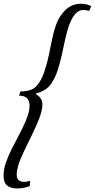

<svg xmlns="http://www.w3.org/2000/svg" viewBox="-22 -840 520 1051"><path d="M72.5 191.5Q35.5 191.5 16.5 175.2Q-2.5 159 -2.5 121Q-2.5 87 10.5 49.8Q23.5 12.5 43 -26Q62.5 -64.5 82.8 -102.8Q103 -141 118 -176Q128 -199.5 134 -221Q140 -242.5 140 -262Q140 -316.5 82 -316.5L90.5 -339.5Q150 -339.5 176.8 -367.8Q203.5 -396 221 -448.5Q235.5 -491 245 -536.8Q254.5 -582.5 263.2 -625.5Q272 -668.5 284 -702Q303 -754.5 338 -787Q373 -819.5 421.5 -819.5Q438.5 -819.5 452.8 -815.8Q467 -812 477.5 -806L466 -780.5Q444.5 -785.5 435 -785.5Q416 -785.5 401.2 -774Q386.5 -762.5 375.5 -743.5Q364.5 -724.5 356 -701.5Q344.5 -669.5 335.2 -626.2Q326 -583 315.8 -537Q305.5 -491 291.5 -449Q276.5 -405.5 252.5 -374.2Q228.5 -343 175 -328L174.5 -324Q192.5 -314.5 201.2 -300.5Q210 -286.5 210 -267Q210 -236.5 193.2 -193Q176.5 -149.5 153 -101.8Q129.5 -54 108 -9.2Q86.5 35.5 77 69Q69.5 95 69.5 115.5Q69.5 155.5 109.5 155.5Q118 155.5 126.5 154Q135 152.5 143.5 149.5L141 178.5Q124.5 185 107.8 188.2Q91 191.5 72.5 191.5Z"/></svg>

Font: Libre Caslon Condensed
Style: Italic
Weight: 400
Italic angle: -22.583°
Designer: Pablo Impallari, Rodrigo Fuenzalida, Katja Schimmel, Ertekin Erdin
Foundry: Pablo Impallari, Rodrigo Fuenzalida
Version: Version 2.000;gftools[0.9.33]